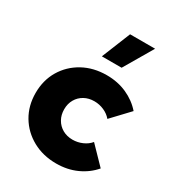

<svg xmlns="http://www.w3.org/2000/svg" viewBox="-178 -839 875 957"><g transform="rotate(30 259.5 -361.0)"><path d="M496.1 -80.1Q460.4 -38.1 407.7 -14.2Q355 9.8 291 9.8Q214.8 9.8 155 -23.2Q95.2 -56.2 61 -113.5Q26.9 -170.9 26.9 -244.1Q26.9 -317.4 61 -374.8Q95.2 -432.1 155 -465.1Q214.8 -498 291 -498Q354.5 -498 407 -474.4Q459.5 -450.7 495.1 -409.7L401.4 -310.5Q384.3 -331.1 357.7 -342.8Q331.1 -354.5 302.2 -354.5Q270 -354.5 244.9 -340.6Q219.7 -326.7 205.3 -301.8Q190.9 -276.9 190.9 -245.1Q190.9 -212.4 205.3 -187.3Q219.7 -162.1 244.9 -147.9Q270 -133.8 302.2 -133.8Q331.1 -133.8 357.9 -145.5Q384.8 -157.2 401.4 -177.7ZM335.4 -566.9H221.7L288.6 -732.4H432.6Z"/></g></svg>

Font: Kumbh Sans ExtraBold
Style: Regular
Weight: 800
Version: Version 1.005